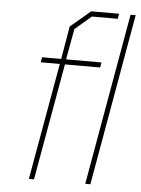

<svg xmlns="http://www.w3.org/2000/svg" viewBox="-53 -779 602 821"><g transform="rotate(5 248.0 -368.5)"><path d="M102 0 191 -501H109L113 -523H195L219 -664L305 -737H425L421 -715H310L240 -655L216 -523H368L364 -501H213L124 0ZM344 0 474 -737H496L366 0Z"/></g></svg>

Font: Tomorrow Thin
Style: Italic
Weight: 250
Italic angle: -10°
Designer: Tony de Marco, Monica Rizzolli
Foundry: Just in Type
Version: Version 2.002